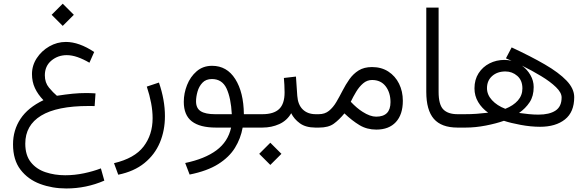

<svg xmlns="http://www.w3.org/2000/svg" viewBox="-20 -707 3254 1064"><path d="M327.6 -686.5 389.2 -625 327.6 -563.5 266.1 -625ZM509.3 -189.5 504.4 -119.1Q491.7 -119.6 484.9 -119.6Q478 -119.6 471.2 -119.6Q295.4 -119.6 207.8 -66.2Q120.1 -12.7 120.1 88.9Q120.1 153.3 150.9 191.9Q181.6 230.5 232.2 247.3Q282.7 264.2 341.3 264.2Q393.6 264.2 445.6 253.2Q497.6 242.2 539.1 226.1L558.1 293.9Q458 337.4 347.2 337.4Q269.5 337.4 202.1 312.3Q134.8 287.1 93.5 233.2Q52.2 179.2 52.2 92.8Q52.2 14.2 93.5 -48.3Q134.8 -110.8 220.7 -151.9Q189.9 -183.6 173.6 -218.8Q157.2 -253.9 157.2 -296.4Q157.2 -344.2 183.8 -384.8Q210.4 -425.3 253.4 -450Q296.4 -474.6 345.2 -474.6Q418 -474.6 502 -418.9L475.6 -359.4Q441.4 -379.4 409.9 -390.4Q378.4 -401.4 350.1 -401.4Q300.8 -401.4 264.6 -371.1Q228.5 -340.8 228.5 -289.6Q228.5 -249 251.5 -221.4Q274.4 -193.8 295.4 -176.3Q345.7 -184.1 382.8 -187.7Q419.9 -191.4 458.5 -191.4Q472.7 -191.4 482.4 -190.9Q492.2 -190.4 509.3 -189.5Z M635.3 261.2 611.8 197.3Q725.6 170.4 775.6 105Q825.7 39.6 825.7 -51.8Q825.7 -92.3 817.4 -136.2Q809.1 -180.2 793.5 -227.1L860.8 -249.5Q894 -152.8 894 -63.5Q894 16.1 866 83Q837.9 149.9 780.5 196.5Q723.1 243.2 635.3 261.2Z M1155.3 -342.3Q1237.3 -342.3 1283.7 -269Q1330.1 -195.8 1331.5 -74.2H1397.5V0H1324.7Q1314 60.5 1282 112.3Q1250 164.1 1189.2 202.4Q1128.4 240.7 1030.8 260.3L1006.3 196.3Q1115.7 173.3 1179.7 125.7Q1243.7 78.1 1260.7 0H1176.3Q1087.9 0 1043.2 -34.4Q998.5 -68.8 998.5 -142.6Q998.5 -189.9 1016.6 -235.8Q1034.7 -281.7 1069.8 -312Q1105 -342.3 1155.3 -342.3ZM1171.4 -74.2H1264.6Q1259.8 -164.1 1235.4 -216.6Q1210.9 -269 1154.3 -269Q1121.1 -269 1101.8 -248.5Q1082.5 -228 1074.5 -199.2Q1066.4 -170.4 1066.4 -145.5Q1066.4 -106.9 1092.5 -90.6Q1118.7 -74.2 1171.4 -74.2Z M1377.4 -74.2H1434.1Q1497.1 -74.2 1527.1 -103Q1557.1 -131.8 1557.1 -194.8Q1557.1 -216.8 1555.9 -236.6Q1554.7 -256.3 1553.2 -274.9L1620.1 -282.7L1627.4 -176.3Q1630.9 -126.5 1658 -100.3Q1685.1 -74.2 1729.5 -74.2H1744.1V0H1728.5Q1674.3 0 1641.8 -23.7Q1609.4 -47.4 1593.8 -79.6Q1570.3 -38.6 1527.6 -19.3Q1484.9 0 1434.1 0H1377.4ZM1478 84 1539.6 145.5 1478 207 1416.5 145.5Z M2065.4 11.2Q2013.2 11.2 1971.9 -13.7Q1930.7 -38.6 1888.7 -78.6Q1859.4 -43 1829.8 -21.5Q1800.3 0 1748.5 0H1724.6V-74.2H1746.6Q1780.3 -74.2 1803.2 -93Q1826.2 -111.8 1843.8 -141.6Q1861.3 -171.4 1878.4 -204.8Q1895.5 -238.3 1916.5 -268.1Q1937.5 -297.9 1967.5 -316.7Q1997.6 -335.4 2041.5 -335.4Q2093.8 -335.4 2132.1 -310.5Q2170.4 -285.6 2191.4 -243.2Q2212.4 -200.7 2212.4 -148.4Q2212.4 -72.3 2173.8 -30.5Q2135.3 11.2 2065.4 11.2ZM2042 -263.7Q2014.2 -263.7 1992.4 -245.1Q1970.7 -226.6 1953.9 -198.7Q1937 -170.9 1923.8 -143.1Q1958 -106.9 1989.3 -87.4Q2031.2 -60.5 2064.5 -60.5Q2144 -60.5 2144 -140.6Q2144 -193.8 2117.2 -228.8Q2090.3 -263.7 2042 -263.7Z M2342.3 -665H2410.6V-198.2Q2410.6 -127.4 2436.5 -100.8Q2462.4 -74.2 2515.6 -74.2H2532.2V0H2515.6Q2426.3 0 2384.3 -48.3Q2342.3 -96.7 2342.3 -198.2Z M2783.7 -383.8 2815.4 -444.3Q2921.4 -395 2999.3 -349.9Q3077.1 -304.7 3119.6 -260.3Q3162.1 -215.8 3162.1 -168.5Q3162.1 -85.9 3110.8 -45.2Q3059.6 -4.4 2972.7 -4.4Q2921.9 -4.4 2865.5 -14.9Q2809.1 -25.4 2772.5 -37.6Q2730 -22.5 2672.1 -11.2Q2614.3 0 2561 0H2512.7V-74.2H2554.7Q2592.3 -74.2 2621.6 -76.4Q2650.9 -78.6 2685.1 -82.5Q2650.4 -106.9 2629.9 -141.4Q2609.4 -175.8 2609.4 -217.3Q2609.4 -265.6 2632.1 -301Q2654.8 -336.4 2692.6 -355.7Q2730.5 -375 2775.9 -375Q2795.4 -375 2814.9 -370.1Q2799.3 -377 2783.7 -383.8ZM2856.4 -81.1Q2883.8 -77.1 2911.1 -74.5Q2938.5 -71.8 2963.9 -71.8Q3024.4 -71.8 3058.3 -94Q3092.3 -116.2 3092.3 -167Q3092.3 -193.8 3061 -224.1Q3029.8 -254.4 2979.5 -284.9Q2929.2 -315.4 2872.6 -343.3Q2901.4 -322.3 2919.4 -291Q2937.5 -259.8 2937.5 -224.6Q2937.5 -174.3 2915 -140.4Q2892.6 -106.4 2856.4 -81.1ZM2678.7 -218.3Q2678.7 -182.1 2706.5 -151.9Q2734.4 -121.6 2780.3 -104Q2824.7 -121.6 2849.9 -150.1Q2875 -178.7 2875 -216.8Q2875 -261.7 2846.7 -286.4Q2818.4 -311 2780.8 -311Q2735.8 -311 2707.3 -285.6Q2678.7 -260.3 2678.7 -218.3Z"/></svg>

Font: Vazirmatn UI NL Light
Style: Regular
Weight: 300
Designer: Saber Rastikerdar
Foundry: Saber Rastikerdar
Version: Version 33.003